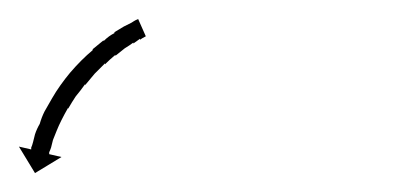

<svg xmlns="http://www.w3.org/2000/svg" viewBox="-25 -277 416 203"><path d="M128 -238Q128 -238 128 -238Q128 -238 128 -238Q128 -238 128 -238Q128 -238 128 -238Q126 -237 123 -235Q123 -235 123 -235Q123 -235 123 -235Q123 -235 123 -235.5Q123 -236 123 -236Q120 -234 116 -231Q116 -231 116 -231.5Q116 -232 116 -232Q116 -232 116 -232Q116 -232 116 -232Q112 -229 107 -226Q107 -226 107 -226Q107 -226 107 -226Q107 -226 107 -226Q107 -226 107 -226Q102 -222 97 -218Q97 -218 97 -218Q97 -218 97 -219Q97 -219 97 -219Q97 -219 97 -219Q91 -214 86 -209Q86 -209 86 -209Q86 -209 86 -210Q86 -210 86 -210Q86 -210 86 -210Q80 -204 75 -199Q75 -199 75 -199Q75 -199 75 -199Q75 -199 75 -199Q75 -199 75 -199Q70 -193 65 -187Q65 -187 65 -187Q65 -187 65 -187Q65 -187 65 -187.5Q65 -188 65 -188Q60 -181 55 -175Q55 -175 55 -175Q55 -175 55 -175Q55 -175 55 -175Q55 -175 55 -175Q51 -169 47 -162Q47 -162 47 -162Q47 -162 47 -162Q47 -163 47 -163Q47 -163 47 -163Q43 -156 40 -150Q40 -150 40 -150Q40 -150 40 -150Q40 -150 40 -150Q40 -150 40 -150Q37 -144 35 -139Q35 -139 35 -139Q35 -139 35 -139Q35 -139 35 -139Q35 -139 35 -139Q33 -134 31 -129Q31 -129 31 -129Q31 -129 31 -129Q31 -129 31 -129Q31 -129 31 -129Q30 -125 29 -121Q29 -121 29 -121Q29 -121 29 -121Q29 -121 29 -121Q29 -121 29 -121Q28 -118 27 -116Q27 -116 27 -116Q27 -116 27 -116Q27 -116 27 -116Q27 -116 27 -116Q27 -115 27 -114L40 -111L12 -94L-5 -122L8 -119Q8 -120 8 -121Q8 -121 8 -121Q8 -121 8 -121Q8 -121 8 -121Q8 -121 8 -121Q9 -123 10 -127Q10 -127 10 -127Q10 -127 10 -127Q10 -127 10 -127Q10 -127 10 -127Q11 -131 12 -135Q12 -135 12 -135Q12 -135 12 -135Q12 -135 12 -135Q12 -135 12 -135Q14 -141 17 -146Q17 -146 17 -146Q17 -146 17 -146Q17 -146 17 -146Q17 -146 17 -146Q19 -153 22 -159Q22 -159 22 -159Q22 -159 22 -159Q22 -159 22 -159Q22 -159 22 -159Q26 -166 30 -173Q30 -173 30 -173Q30 -173 30 -173Q30 -173 30 -173Q30 -173 30 -173Q34 -180 39 -187Q39 -187 39 -187Q39 -187 39 -187Q39 -187 39 -187Q39 -187 39 -187Q44 -194 49 -200Q49 -200 49 -200Q49 -200 49 -200Q49 -200 49 -200Q49 -200 49 -200Q55 -207 61 -213Q61 -213 61 -213Q61 -213 61 -213Q61 -213 61 -213Q61 -213 61 -213Q67 -219 73 -224Q73 -224 73 -224Q73 -224 73 -224Q73 -224 73 -224.5Q73 -225 73 -225Q79 -230 84 -234Q84 -234 84.5 -234Q85 -234 85 -234Q85 -234 85 -234Q85 -234 85 -234Q90 -239 96 -242Q96 -242 96 -242Q96 -242 96 -242Q96 -243 96 -243Q96 -243 96 -243Q101 -246 106 -249Q106 -249 106 -249Q106 -249 106 -249Q106 -249 106 -249Q106 -249 106 -249Q110 -251 114 -253Q114 -253 114 -253Q114 -253 114 -253Q114 -253 114 -253Q114 -253 114 -253Q117 -255 119 -256Q119 -256 119 -256Q119 -256 119 -256Q119 -256 119 -256Q119 -256 119 -256Q120 -256 121 -257L129 -239Q129 -238 128 -238Z"/></svg>

Font: FRB American Cursive Just Arrows Light
Style: Italic
Weight: 300
Italic angle: -25°
Version: Version 2.0;Modular Font Editor K font №1